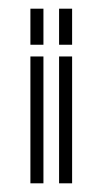

<svg xmlns="http://www.w3.org/2000/svg" viewBox="-20 -311 236 442"><path d="M116 -291H146V-208H116ZM50 -291H80V-208H50ZM116 -181H146V111H116ZM50 -181H80V111H50Z"/></svg>

Font: Zen Tokyo Zoo
Style: Regular
Weight: 400
Designer: Yoshimichi Ohira
Foundry: A-1 Corp ZenFonts
Version: Version 1.002; ttfautohint (v1.8.3)